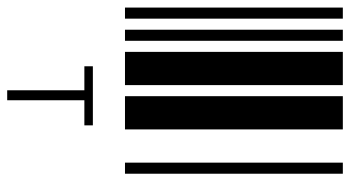

<svg xmlns="http://www.w3.org/2000/svg" viewBox="-234 -396 949 520"><g transform="rotate(90 240.0 -135.5)"><path d="M0 0V-590H30V0ZM60 0V-590H90V0ZM120 0V-590H210V0ZM240 0V-590H330V0ZM420 0V-590H450V0ZM224 110H159V87H319V110H251V319H224Z"/></g></svg>

Font: Libre Barcode 39 Text
Style: Regular
Weight: 400
Version: Version 1.005; ttfautohint (v1.8.3)